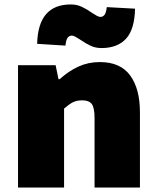

<svg xmlns="http://www.w3.org/2000/svg" viewBox="-20 -843 710 863"><path d="M61 -550H230L243 -487H248Q289 -524 333 -544Q377 -564 429 -564Q521 -564 565 -504Q609 -444 609 -338V0H405V-312Q405 -359 392.5 -375.5Q380 -392 350 -392Q325 -392 308 -383.5Q291 -375 268 -355V0H61ZM340 -665Q329 -672 319.5 -677.5Q310 -683 303 -683Q291 -683 284 -673.5Q277 -664 274 -638L147 -646Q151 -823 298 -823Q325 -823 347.5 -812.5Q370 -802 394 -785Q405 -778 414.5 -772.5Q424 -767 431 -767Q443 -767 450 -776.5Q457 -786 460 -811L587 -804Q585 -711 546.5 -669Q508 -627 436 -627Q410 -627 388 -637Q366 -647 340 -665Z"/></svg>

Font: Nebula Sans Black
Style: Regular
Weight: 900
Designer: Paul D. Hunt for Adobe (as Source Sans)
Foundry: Nebula Entertainment & Broadcasting LLC
Version: Version 1.010